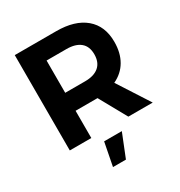

<svg xmlns="http://www.w3.org/2000/svg" viewBox="-211 -846 1145 1221"><g transform="rotate(-30 361.5 -235.5)"><path d="M507 0 396 -200H381H235V0H77V-700H381Q518 -700 593 -636.5Q668 -573 668 -457Q668 -376 634.5 -318.5Q601 -261 537 -231L686 0ZM235 -332H381Q447 -332 482.5 -362.5Q518 -393 518 -452Q518 -510 482.5 -539.5Q447 -569 381 -569H235ZM295 59H425L357 229H262Z"/></g></svg>

Font: Argentum Sans SemiBold
Style: Regular
Weight: 600
Designer: Julieta Ulanovsky (Modified by Cristiano Sobral)
Foundry: Julieta Ulanovsky
Version: Version 5.001;November 22, 2018;FontCreator 11.5.0.2425 64-b